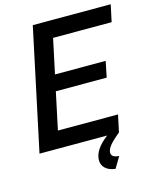

<svg xmlns="http://www.w3.org/2000/svg" viewBox="-131 -799 883 1083"><g transform="rotate(-15 310.5 -258.0)"><path d="M600 -611 621 -710H166L15 0H410C356 41 329 82 329 123C329 155 350 187 407 194L446 129C417 127 401 118 401 98C401 72 426 44 479 0L500 -99H149L195 -316H492L511 -409H215L258 -611Z"/></g></svg>

Font: FIGSv2-sans-serif SmBold Italic
Style: Regular
Weight: 600
Italic angle: -12°
Designer: Matt McInerney, Pablo Impallari, Rodrigo Fuenzalida
Foundry: Matt McInerney, Pablo Impallari, Rodrigo Fuenzalida
Version: Version 4.020;hotconv 1.0.109;makeotfexe 2.5.65596